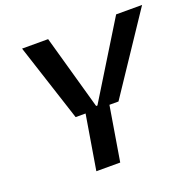

<svg xmlns="http://www.w3.org/2000/svg" viewBox="-127 -860 1009 993"><g transform="rotate(-20 377.5 -363.5)"><path d="M233.7 -299.7H288.4L238.6 0H370L419.7 -299.7H469.5L755 -727.3H612.2L360.1 -317.5H353L237.9 -727.3H94.5Z"/></g></svg>

Font: Riot Sans 2.0
Style: Bold Italic
Weight: 600
Italic angle: -9.39999°
Designer: Rasmus Andersson
Foundry: rsms
Version: Version 3.006;hotconv 1.0.109;makeotfexe 2.5.65596